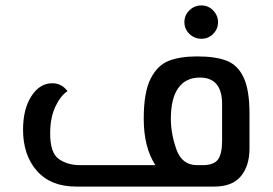

<svg xmlns="http://www.w3.org/2000/svg" viewBox="-20 -688 1005 708"><path d="M900 -270V-140Q900 -77 868.5 -38.5Q837 0 770 0H261Q167 0 116 -58Q65 -116 65 -210Q65 -285 95.5 -333Q126 -381 173 -381Q207 -381 229 -352Q203 -335 184 -294.5Q165 -254 165 -196Q165 -124 197 -101.5Q229 -79 276 -79H553Q510 -145 510 -250Q510 -348 535.5 -398Q561 -448 603 -464Q645 -480 707 -480Q775 -480 816 -464Q857 -448 878.5 -402Q900 -356 900 -270ZM799 -304Q799 -402 717 -402Q665 -402 637.5 -363.5Q610 -325 610 -250Q610 -195 630.5 -137Q651 -79 707 -79H727Q768 -79 783.5 -99.5Q799 -120 799 -170ZM660 -606Q660 -632 678.5 -650Q697 -668 723 -668Q748 -668 766 -649.5Q784 -631 784 -606Q784 -581 766 -563Q748 -545 723 -545Q697 -545 678.5 -563Q660 -581 660 -606Z"/></svg>

Font: El Messiri Medium
Style: Regular
Weight: 500
Designer: Mohamed Gaber
Foundry: Kief Type Foundry
Version: Version 2.007